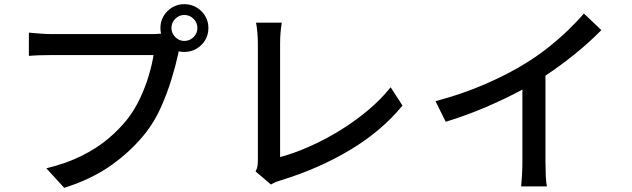

<svg xmlns="http://www.w3.org/2000/svg" viewBox="-20 -860 3040 924"><path d="M805 -725Q805 -700 823.5 -681.5Q842 -663 867 -663Q893 -663 911.5 -681.5Q930 -700 930 -725Q930 -751 911.5 -769.5Q893 -788 867 -788Q842 -788 823.5 -769.5Q805 -751 805 -725ZM752 -725Q752 -757 767.5 -783Q783 -809 809 -824.5Q835 -840 867 -840Q899 -840 925.5 -824.5Q952 -809 967.5 -783Q983 -757 983 -725Q983 -693 967.5 -667Q952 -641 925.5 -625.5Q899 -610 867 -610Q854 -610 840 -613L836 -594Q825 -543 805 -478Q785 -413 756 -347Q727 -281 686 -227Q618 -139 521.5 -69Q425 1 289 44L203 -50Q301 -74 373 -110Q445 -146 499 -191Q553 -236 594 -288Q628 -332 653.5 -386Q679 -440 695.5 -495Q712 -550 719 -595Q704 -595 667 -595Q630 -595 580 -595Q530 -595 475.5 -595Q421 -595 370 -595Q319 -595 281 -595Q243 -595 227 -595Q196 -595 167.5 -594Q139 -593 119 -591V-703Q140 -701 171 -698.5Q202 -696 227 -696Q243 -696 281.5 -696Q320 -696 370.5 -696Q421 -696 475 -696Q529 -696 578.5 -696Q628 -696 664 -696Q700 -696 712 -696Q721 -696 732 -696.5Q743 -697 755 -698Q752 -712 752 -725Z M1210 -35Q1218 -50 1219.5 -62.5Q1221 -75 1221 -91Q1221 -108 1221 -148.5Q1221 -189 1221 -243.5Q1221 -298 1221 -358Q1221 -418 1221 -475Q1221 -532 1221 -578.5Q1221 -625 1221 -650Q1221 -674 1218.5 -704Q1216 -734 1212 -751H1336Q1328 -701 1328 -651Q1328 -626 1328 -580Q1328 -534 1328 -477.5Q1328 -421 1328 -362.5Q1328 -304 1328 -250.5Q1328 -197 1328 -158.5Q1328 -120 1328 -104Q1395 -122 1468.5 -154.5Q1542 -187 1614 -231Q1686 -275 1749.5 -328Q1813 -381 1860 -440L1917 -352Q1817 -230 1666.5 -139.5Q1516 -49 1334 7Q1325 10 1311.5 14.5Q1298 19 1284 28Z M2076 -373Q2207 -408 2318 -456.5Q2429 -505 2512 -557Q2564 -589 2615 -629Q2666 -669 2711 -712Q2756 -755 2790 -795L2874 -715Q2817 -657 2748 -601Q2679 -545 2605 -496V-81Q2605 -50 2606.5 -15Q2608 20 2612 37H2488Q2490 20 2492 -15Q2494 -50 2494 -81V-429Q2415 -386 2319.5 -345Q2224 -304 2125 -274Z"/></svg>

Font: Source Han Sans SC Medium
Style: Regular
Weight: 500
Designer: Ryoko NISHIZUKA 西塚涼子 (kana, bopomofo & ideographs); Paul D. Hunt (Latin, Greek & Cyrillic); Sandoll Communications 산돌커뮤니
Foundry: Adobe
Version: Version 2.004;hotconv 1.0.118;makeotfexe 2.5.65603